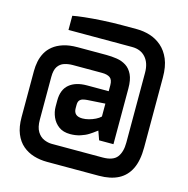

<svg xmlns="http://www.w3.org/2000/svg" viewBox="-128 -857 1139 1165"><g transform="rotate(15 441.0 -274.5)"><path d="M270 185Q226 185 186.5 173Q147 161 116.5 135Q86 109 68.5 66.5Q51 24 51 -37V-327Q51 -358 57 -387.5Q63 -417 77.5 -443.5Q92 -470 117.5 -490.5Q143 -511 180.5 -523Q218 -535 270 -535H450Q484 -535 516.5 -530Q549 -525 575 -508.5Q601 -492 616.5 -459.5Q632 -427 632 -373V-23H542L522 -79Q521 -79 509 -69.5Q497 -60 476 -46.5Q455 -33 425.5 -23.5Q396 -14 362 -14Q318 -14 290 -34.5Q262 -55 248 -87Q234 -119 234 -153V-191Q234 -259 274 -292.5Q314 -326 385 -326H521V-363Q521 -398 503.5 -410.5Q486 -423 453 -423H270Q241 -423 216.5 -415Q192 -407 177 -385Q162 -363 162 -319V-52Q162 -3 179 24Q196 51 221 61.5Q246 72 270 72H589Q655 72 680 39Q705 6 705 -52V-491Q705 -552 674 -587Q643 -622 589 -622H189V-711Q213 -716 262.5 -721.5Q312 -727 374 -730.5Q436 -734 499 -734H589Q631 -734 671.5 -721.5Q712 -709 745 -680.5Q778 -652 797.5 -606Q817 -560 817 -491V-52Q817 30 792 82Q767 134 718 159.5Q669 185 596 185ZM409 -125Q428 -125 449 -130.5Q470 -136 489.5 -145.5Q509 -155 521 -167V-248L410 -241Q395 -240 382 -236.5Q369 -233 361.5 -223.5Q354 -214 354 -195V-174Q354 -150 367.5 -137.5Q381 -125 409 -125Z"/></g></svg>

Font: Exo Thin
Style: Bold
Weight: 700
Version: Version 2.000